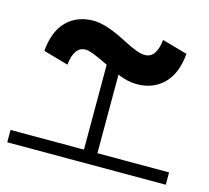

<svg xmlns="http://www.w3.org/2000/svg" viewBox="-76 -559 705 647"><g transform="rotate(15 276.5 -235.5)"><path d="M553 -43V0H0V-43H256V-339Q194 -370 175 -370Q135 -370 128 -305L41 -330Q47 -400 83 -435.5Q119 -471 176 -471Q221 -471 298 -430Q347 -404 371 -404Q411 -404 418 -469L506 -444Q500 -374 463.5 -338Q427 -302 370 -302Q338 -302 303 -317V-43Z"/></g></svg>

Font: Montserrat Subrayada
Style: Regular
Weight: 400
Designer: Julieta Ulanovsky
Foundry: Julieta Ulanovsky
Version: Version 2.001